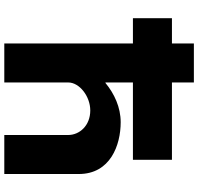

<svg xmlns="http://www.w3.org/2000/svg" viewBox="-34 -866 900 871"><g transform="rotate(90 415.5 -430.0)"><path d="M176.6 -760.5H62.1V-583.5H176.6V0H353.6V-290C353.6 -341 416.5 -390 480.6 -390C549.6 -390 591.9 -341 591.9 -290V0H768.9V-338C768.9 -481 637.9 -528 533.9 -528C466.1 -528 404.4 -499 356 -459H353.6V-583.5H704.4V-760.5H353.6V-860H176.6Z"/></g></svg>

Font: Hussar
Style: BdSuprExt
Weight: 700
Foundry: Cannot Into Space Fonts
Version: Version 2.00